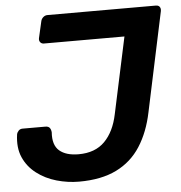

<svg xmlns="http://www.w3.org/2000/svg" viewBox="-51 -749 760 808"><g transform="rotate(-5 328.5 -345.0)"><path d="M251 10Q203 10 156 -3.5Q109 -17 72.5 -45Q36 -73 18 -114Q0 -155 8 -211Q10 -220 16.5 -226.5Q23 -233 33 -233H129Q142 -233 147.5 -226Q153 -219 154 -207Q150 -153 178 -129Q206 -105 259 -105Q329 -105 369.5 -146Q410 -187 425 -260L494 -582H154Q144 -582 138.5 -589Q133 -596 135 -606L151 -676Q153 -686 161 -693Q169 -700 179 -700H637Q648 -700 653 -693Q658 -686 656 -675L567 -256Q550 -173 511.5 -113Q473 -53 409 -21.5Q345 10 251 10Z"/></g></svg>

Font: Rubik Light Medium
Style: Italic
Weight: 500
Italic angle: -12°
Version: Version 2.104